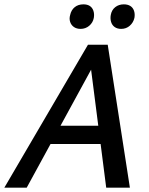

<svg xmlns="http://www.w3.org/2000/svg" viewBox="-32 -864 688 884"><path d="M457 0 380 -601H419L91 0H-12L373 -658H464L566 0ZM142 -201 189 -285H461L485 -201ZM339 -731Q321 -731 308.5 -739.5Q296 -748 291 -763Q286 -778 291 -795Q296 -818 312 -831Q328 -844 352 -844Q370 -844 381.5 -836.5Q393 -829 398 -814.5Q403 -800 400 -782Q396 -760 379 -745.5Q362 -731 339 -731ZM526 -731Q508 -731 496 -739.5Q484 -748 479.5 -763Q475 -778 478 -795Q482 -818 498.5 -831Q515 -844 538 -844Q556 -844 568 -836.5Q580 -829 585 -814.5Q590 -800 587 -782Q582 -760 565.5 -745.5Q549 -731 526 -731Z"/></svg>

Font: Ysabeau Office SemiBold
Style: Italic
Weight: 600
Italic angle: -12°
Designer: Christian Thalmann (Catharsis Fonts)
Version: Version 2.001;gftools[0.9.30]; featfreeze: tnum,lnum,ss02